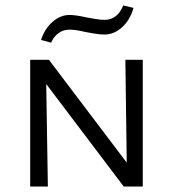

<svg xmlns="http://www.w3.org/2000/svg" viewBox="-20 -686 637 706"><path d="M168 -529 131 -539Q144 -580 173 -605.5Q202 -631 236 -631Q258 -631 298 -622Q304 -621 326 -617Q348 -613 365 -613Q388 -613 405.5 -626.5Q423 -640 433 -666L471 -657Q458 -612 428.5 -585.5Q399 -559 364 -559Q346 -559 324 -563Q302 -567 296 -568Q258 -577 236 -577Q213 -577 195.5 -564.5Q178 -552 168 -529ZM505 -466V0H435L150 -377L156 0H91V-466H160L446 -88L441 -466Z"/></svg>

Font: Ysabeau SC
Style: Regular
Weight: 400
Designer: Christian Thalmann (Catharsis Fonts)
Version: Version 0.003